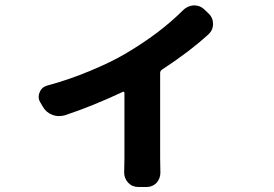

<svg xmlns="http://www.w3.org/2000/svg" viewBox="-20 -623 1040 730"><path d="M675.8 -584Q692.4 -600.6 715.8 -602.5Q717.8 -602.5 718.8 -602.5Q740.2 -602.5 755.9 -587.9L771.5 -573.2Q790 -556.6 790 -531.2Q790 -508.8 773.4 -493.2Q698.2 -424.8 594.7 -357.4Q588.9 -352.5 588.9 -345.7V-19.5L589.8 33.2Q589.8 54.7 576.2 71.3Q560.5 87.9 538.1 87.9H505.9Q482.4 87.9 466.8 71.3Q452.1 54.7 452.1 33.2L453.1 -19.5V-269.5Q453.1 -272.5 450.7 -273.9Q448.2 -275.4 446.3 -273.4Q332 -219.7 226.6 -184.6Q214.8 -181.6 204.1 -181.6Q191.4 -181.6 178.7 -186.5Q155.3 -195.3 142.6 -217.8L132.8 -234.4Q127 -244.1 127 -254.9Q127 -263.7 130.9 -272.5Q138.7 -292 160.2 -297.9Q240.2 -319.3 321.3 -353Q402.3 -386.7 457 -418.9Q587.9 -496.1 675.8 -584Z"/></svg>

Font: Gen Jyuu Gothic Bold
Style: Bold
Weight: 700
Designer: [Source Han Sans]
Ryoko NISHIZUKA  (kana & ideographs); Paul D. Hunt (Latin, Greek & Cyrillic); Wenlong ZHANG  (bopomofo
Version: Version 1.002.20150607